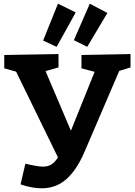

<svg xmlns="http://www.w3.org/2000/svg" viewBox="-20 -996 727 1037"><path d="M685 -704V-632L624 -613L437 -177Q394 -77 338 -28Q282 21 205 21Q154 21 91 0L117 -112Q184 -96 212 -96Q239 -96 258 -108Q277 -120 293 -146L67 -609L3 -627V-699L296 -704V-632L226 -612L363 -290L491 -608L420 -627V-699ZM389 -929 286 -743 213 -777 293 -976ZM560 -926 451 -743 379 -779 465 -976Z"/></svg>

Font: Bitter Pro
Style: Bold
Weight: 700
Designer: Sol Matas, and Bitter project Authors
Foundry: Sol Matas
Version: Version 1.010